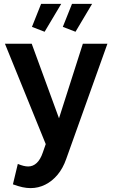

<svg xmlns="http://www.w3.org/2000/svg" viewBox="-20 -751 590 997"><path d="M138.7 225.8Q118.1 225.8 96.3 221Q74.5 216.2 47.1 206.2L72.5 100.2Q87.9 106.6 101.3 110Q114.8 113.4 126.4 113.4Q151.3 113.4 170.8 95.2Q190.2 76.9 202.5 40.4L217.5 -2.7L5.7 -523.8H144.7L286.4 -136.8L410.2 -523.8H537.8L323.6 75.1Q306.9 122.8 279 156.3Q251 189.9 215 207.8Q179 225.8 138.7 225.8ZM211.7 -586.1 145.9 -611.5 193.5 -731H298ZM372.1 -586.1 306.2 -611.5 353.9 -731H458.3Z"/></svg>

Font: Raleway Thin
Style: Regular
Weight: 100
Designer: Matt McInerney, Pablo Impallari, Rodrigo Fuenzalida
Foundry: Matt McInerney, Pablo Impallari, Rodrigo Fuenzalida
Version: Version 4.026